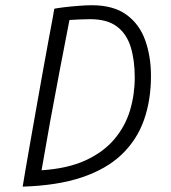

<svg xmlns="http://www.w3.org/2000/svg" viewBox="-20 -682 639 716"><path d="M64.5 14Q68.5 -12 76.8 -59.2Q85 -106.5 95.5 -166.2Q106 -226 117.5 -290.5Q129 -355 140 -416.8Q151 -478.5 160.5 -529.2Q170 -580 176 -612.2Q182 -644.5 182.5 -649.5Q194.5 -652 219.5 -655Q244.5 -658 272.8 -660.2Q301 -662.5 322 -662.5Q403 -662.5 451.5 -627.2Q500 -592 521.5 -531.8Q543 -471.5 543 -398.5Q543 -308.5 516.8 -234.2Q490.5 -160 433.8 -105.8Q377 -51.5 285.8 -20.8Q194.5 10 64.5 14ZM135 -47Q233 -53.5 299.5 -84.2Q366 -115 406.5 -163Q447 -211 464.8 -270.2Q482.5 -329.5 482.5 -393Q482.5 -457.5 467.5 -506.5Q452.5 -555.5 416.2 -583Q380 -610.5 315.5 -610.5Q302 -610.5 278.2 -609.5Q254.5 -608.5 239 -607.5Q221.5 -517 203 -421Q184.5 -325 167.2 -229.8Q150 -134.5 135 -47Z"/></svg>

Font: Grandstander Thin ExtraLight
Style: Italic
Weight: 250
Italic angle: -15°
Version: Version 1.200